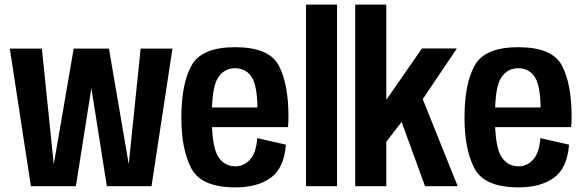

<svg xmlns="http://www.w3.org/2000/svg" viewBox="-20 -805 2524 830"><path d="M113.5 0 22.5 -595H161L212.5 -94.5L298.5 -595H451L536.5 -95.5L588 -595H725.5L635 0H442L375 -424L308 0Z M997.5 5Q851 5 807.5 -76.2Q764 -157.5 764 -296.5Q764 -443 808 -522Q852 -601 996 -601Q1143 -601 1185 -522Q1227 -443 1227 -299.5Q1227 -275 1225 -255.5H896.5Q900.5 -166 922 -130Q948.5 -86 998 -86Q1034.5 -86 1061 -115.2Q1087.5 -144.5 1092 -208L1216 -179.5Q1208 -78 1150.5 -36.5Q1093 5 997.5 5ZM896.5 -340.5H1093Q1091.5 -434.5 1068.5 -471Q1044 -510 996 -510Q949 -510 922.5 -469Q900 -435 896.5 -340.5Z M1303 0V-785H1437V0Z M1515.5 0V-785H1650V-373.5L1804 -595.5H1955L1807.5 -376.5L1958.5 0H1817.5L1716 -278L1650 -192V0Z M2221.5 5Q2075 5 2031.5 -76.2Q1988 -157.5 1988 -296.5Q1988 -443 2032 -522Q2076 -601 2220 -601Q2367 -601 2409 -522Q2451 -443 2451 -299.5Q2451 -275 2449 -255.5H2120.5Q2124.5 -166 2146 -130Q2172.5 -86 2222 -86Q2258.5 -86 2285 -115.2Q2311.5 -144.5 2316 -208L2440 -179.5Q2432 -78 2374.5 -36.5Q2317 5 2221.5 5ZM2120.5 -340.5H2317Q2315.5 -434.5 2292.5 -471Q2268 -510 2220 -510Q2173 -510 2146.5 -469Q2124 -435 2120.5 -340.5Z"/></svg>

Font: Anybody SemiBold
Style: Regular
Weight: 600
Designer: Tyler Finck
Foundry: Etcetera Type Company
Version: Version 1.010; ttfautohint (v1.8.3) -l 8 -r 50 -G 200 -x 14 